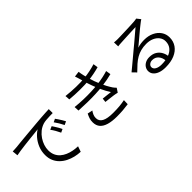

<svg xmlns="http://www.w3.org/2000/svg" viewBox="109 -1756 2762 2762"><g transform="rotate(-45 1490.0 -375.0)"><path d="M79 -658Q107 -659 130.5 -660.5Q154 -662 168 -663Q192 -666 237.5 -670.5Q283 -675 342 -680.5Q401 -686 469 -692Q537 -698 606 -704Q661 -709 710 -712.5Q759 -716 801 -718.5Q843 -721 876 -722V-642Q848 -642 812 -641Q776 -640 741 -637Q706 -634 680 -626Q627 -609 584.5 -574.5Q542 -540 512 -495Q482 -450 466.5 -402Q451 -354 451 -309Q451 -251 471 -207.5Q491 -164 525.5 -134Q560 -104 604 -85Q648 -66 697.5 -56.5Q747 -47 796 -46L767 37Q711 35 655 21.5Q599 8 548 -17.5Q497 -43 457 -82Q417 -121 394 -173Q371 -225 371 -292Q371 -370 398.5 -436.5Q426 -503 469 -553Q512 -603 558 -630Q526 -626 478.5 -621Q431 -616 377 -610.5Q323 -605 268.5 -598Q214 -591 167 -584.5Q120 -578 88 -571ZM732 -519Q743 -503 758.5 -478.5Q774 -454 789 -428.5Q804 -403 814 -380L763 -356Q746 -393 725 -429.5Q704 -466 681 -497ZM841 -561Q853 -545 869 -521Q885 -497 900.5 -471.5Q916 -446 928 -423L876 -398Q858 -435 836.5 -471Q815 -507 792 -538Z M1179 -685Q1284 -673 1379.5 -671Q1475 -669 1552 -676Q1613 -682 1673.5 -694.5Q1734 -707 1788 -724L1799 -652Q1750 -638 1689.5 -626Q1629 -614 1569 -608Q1493 -601 1392.5 -601.5Q1292 -602 1184 -612ZM1160 -480Q1245 -471 1328 -468.5Q1411 -466 1485 -469Q1559 -472 1617 -479Q1689 -487 1748 -500Q1807 -513 1847 -526L1859 -451Q1818 -440 1763 -429.5Q1708 -419 1645 -411Q1583 -404 1504 -400.5Q1425 -397 1337.5 -398.5Q1250 -400 1164 -405ZM1502 -698Q1496 -721 1488.5 -743.5Q1481 -766 1474 -787L1559 -798Q1564 -756 1575 -710.5Q1586 -665 1599 -621.5Q1612 -578 1624 -543Q1638 -504 1657 -460Q1676 -416 1699 -373Q1722 -330 1748 -291Q1756 -280 1765.5 -269.5Q1775 -259 1785 -248L1744 -187Q1716 -195 1678 -200.5Q1640 -206 1600 -210.5Q1560 -215 1525 -219L1532 -280Q1572 -276 1615 -271Q1658 -266 1682 -263Q1640 -328 1608.5 -397Q1577 -466 1555 -527Q1543 -561 1533.5 -590.5Q1524 -620 1516.5 -647Q1509 -674 1502 -698ZM1305 -265Q1287 -239 1275 -212Q1263 -185 1263 -152Q1263 -90 1319.5 -59Q1376 -28 1494 -28Q1564 -28 1621 -33Q1678 -38 1732 -49L1729 31Q1677 39 1618 43.5Q1559 48 1495 48Q1397 48 1328.5 28Q1260 8 1224.5 -33Q1189 -74 1188 -138Q1187 -181 1198.5 -214.5Q1210 -248 1227 -281Z M2218 -737Q2235 -735 2254.5 -734Q2274 -733 2289 -733Q2304 -733 2338.5 -734Q2373 -735 2416.5 -736.5Q2460 -738 2503.5 -739.5Q2547 -741 2581.5 -743Q2616 -745 2632 -746Q2654 -748 2666 -750Q2678 -752 2686 -754L2732 -696Q2719 -687 2704.5 -677Q2690 -667 2676 -655Q2657 -641 2625 -614.5Q2593 -588 2554.5 -555.5Q2516 -523 2479 -492Q2442 -461 2412 -436Q2447 -448 2482.5 -452.5Q2518 -457 2551 -457Q2634 -457 2698.5 -426.5Q2763 -396 2799.5 -343Q2836 -290 2836 -222Q2836 -142 2794 -82Q2752 -22 2675 10.5Q2598 43 2492 43Q2424 43 2375 25Q2326 7 2299.5 -25Q2273 -57 2273 -99Q2273 -133 2292 -163Q2311 -193 2346 -211Q2381 -229 2427 -229Q2494 -229 2538 -201.5Q2582 -174 2606 -129.5Q2630 -85 2633 -34L2561 -22Q2557 -86 2521.5 -127.5Q2486 -169 2426 -169Q2392 -169 2369 -150Q2346 -131 2346 -105Q2346 -69 2383 -48Q2420 -27 2479 -27Q2564 -27 2626.5 -50Q2689 -73 2722.5 -117Q2756 -161 2756 -223Q2756 -272 2727 -311Q2698 -350 2647.5 -372.5Q2597 -395 2532 -395Q2469 -395 2419 -381.5Q2369 -368 2325.5 -343Q2282 -318 2239.5 -280.5Q2197 -243 2149 -195L2092 -254Q2123 -279 2160.5 -310.5Q2198 -342 2236 -373.5Q2274 -405 2306.5 -432.5Q2339 -460 2361 -478Q2382 -495 2413.5 -521.5Q2445 -548 2479 -577Q2513 -606 2543.5 -632Q2574 -658 2593 -674Q2577 -674 2546 -672.5Q2515 -671 2477 -669.5Q2439 -668 2401.5 -666Q2364 -664 2333.5 -662.5Q2303 -661 2287 -660Q2271 -659 2254 -658Q2237 -657 2221 -654Z"/></g></svg>

Font: Noto Sans TC
Style: Regular
Weight: 400
Designer: Ryoko NISHIZUKA  (kana, bopomofo & ideographs); Paul D. Hunt (Latin, Greek & Cyrillic); Sandoll Communications , Soo-you
Foundry: Adobe
Version: Version 2.004-H2;hotconv 1.0.118;makeotfexe 2.5.65603